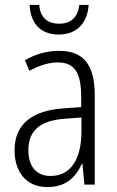

<svg xmlns="http://www.w3.org/2000/svg" viewBox="-20 -748 475 778"><path d="M339 -728H301C296 -679 268 -652 220 -652C171 -652 143 -678 139 -728H100C104 -649 148 -608 218 -608C290 -608 335 -654 339 -728ZM219 -542C170 -542 122 -528 81 -504L99 -461C141 -484 179 -495 214 -495C280 -495 309 -457 309 -355V-314L238 -309C110 -300 39 -245 39 -139C39 -55 83 10 172 10C248 10 287 -30 312 -85H314L322 0H364V-359C364 -485 320 -542 219 -542ZM244 -267 310 -272V-216C310 -105 268 -35 185 -35C129 -35 95 -71 95 -140C95 -219 143 -260 244 -267Z"/></svg>

Font: Noto Sans Arabic Cond Light
Style: Regular
Weight: 300
Width: 3
Designer: Monotype Design Team, Nadine Chahine, Nizar Qandah and Khaled Hosny
Foundry: Monotype Imaging Inc.
Version: Version 2.012